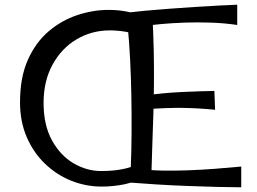

<svg xmlns="http://www.w3.org/2000/svg" viewBox="-20 -790 1089 815"><path d="M412 2Q344 2 282 -23Q220 -48 171 -95Q122 -142 93.5 -208Q65 -274 65 -356Q65 -462 98.5 -536.5Q132 -611 187 -657.5Q242 -704 308.5 -726Q375 -748 441 -748Q482 -748 520 -740.5Q558 -733 591 -719L578 -638Q545 -650 511.5 -655.5Q478 -661 446 -661Q369 -661 305 -623Q241 -585 203 -515.5Q165 -446 165 -353Q165 -259 200.5 -194.5Q236 -130 292 -97Q348 -64 409 -64Q470 -64 514 -75Q558 -86 603 -109L604 -46Q558 -18 509.5 -8Q461 2 412 2ZM532 -15Q536 -81 537.5 -155.5Q539 -230 538.5 -308Q538 -386 535.5 -462Q533 -538 528 -608Q523 -678 516 -736L626 -739Q631 -653 632.5 -579Q634 -505 633.5 -438Q633 -371 631 -306Q629 -241 626.5 -173Q624 -105 622 -28ZM1004 5Q965 5 905.5 3.5Q846 2 778.5 -0.5Q711 -3 646 -7Q581 -11 532 -15L576 -73Q616 -67 667.5 -66Q719 -65 776.5 -67Q834 -69 892 -73.5Q950 -78 1004 -83ZM893 -324Q825 -331 756 -332Q687 -333 597 -326V-385Q677 -396 753 -399.5Q829 -403 890 -404ZM987 -684Q933 -692 875 -694Q817 -696 763 -694Q709 -692 665.5 -688Q622 -684 597 -681L516 -736Q548 -740 596.5 -744.5Q645 -749 700 -753Q755 -757 809.5 -760.5Q864 -764 910.5 -766.5Q957 -769 987 -770Z"/></svg>

Font: Marhey Light
Style: Regular
Weight: 300
Designer: Nur Syamsi & Bustanul Arifin
Foundry: Namelatype
Version: Version 1.000